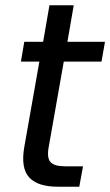

<svg xmlns="http://www.w3.org/2000/svg" viewBox="-20 -706 417 726"><path d="M71.8 -149.9 128.9 -473.1H59.1L71.8 -547.9H143.1L167 -686H258.8L234.9 -547.9H377L363.8 -473.1H221.2L164.1 -149.9Q156.7 -109.4 170.9 -93.3Q185.1 -77.1 227.1 -77.1H293.9L279.8 0H198.2Q122.6 0 90.3 -35.2Q58.1 -70.3 71.8 -149.9Z"/></svg>

Font: SVN-Poppins
Style: Italic
Weight: 400
Italic angle: -10°
Designer: Ninad Kale (Devanagari), Jonny Pinhorn (Latin)
Foundry: Indian Type Foundry
Version: Version 3.002 2017